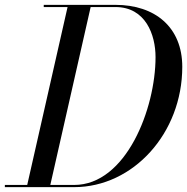

<svg xmlns="http://www.w3.org/2000/svg" viewBox="-55 -770 770 790"><path d="M250 0C493 0 695 -222 695 -495C695 -658 583 -750 420 -750H125V-741H223L57 -9H-35V0ZM420 -741C544 -741 585 -627 585 -535C585 -323 464 -9 250 -9H152L318 -741Z"/></svg>

Font: Bodoni* 24pt
Style: Italic
Weight: 400
Italic angle: -13°
Version: Version 2.3